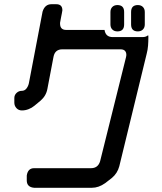

<svg xmlns="http://www.w3.org/2000/svg" viewBox="-20 -787 768 911"><path d="M476 -645H294Q265 -645 265 -675V-679Q267 -693 269.5 -703.5Q272 -714 273 -721Q276 -736 276 -738Q276 -767 247 -767H224Q193 -767 182 -732L117 -392Q114 -378 105.5 -367Q97 -356 83 -356Q69 -356 58.5 -346Q48 -336 48 -322V-300Q48 -285 58 -274Q68 -263 84 -263Q100 -263 115.5 -269Q131 -275 143 -285L172 -309Q199 -332 205 -366L234 -518Q241 -553 276 -553H552Q569 -553 575.5 -542.5Q582 -532 578 -516L455 -22Q445 11 412 11H142Q112 11 107 46V69Q107 101 142 104H416Q448 104 479 82L510 58Q537 36 546 2L676 -532Q681 -551 682.5 -570.5Q684 -590 684 -610Q684 -611 684 -613.5Q684 -616 683 -620Q673 -611 656 -611H515Q481 -611 476 -645ZM634 -638Q649 -638 658 -647Q667 -656 667 -671V-730Q667 -745 658 -754Q649 -763 634 -763Q602 -763 602 -730V-671Q602 -638 634 -638ZM537 -638Q569 -638 569 -671V-730Q569 -763 537 -763Q522 -763 513 -754Q504 -745 504 -730V-671Q504 -656 513 -647Q522 -638 537 -638Z"/></svg>

Font: WD-XL Lubrifont TC
Style: Regular
Weight: 400
Designer: [WD-XL Lubrifont] Copyright 2020-2022 (c) NightFurySL2001, Skr-ZERO; [ZCOOL QingKe HuangYou] Copyright 2018-2022 (c) The
Version: Version 2.001;hotconv 1.1.1;makeotfexe 2.6.0